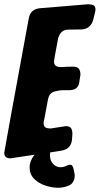

<svg xmlns="http://www.w3.org/2000/svg" viewBox="-65 -753 471 907"><path d="M210 134Q182 134 150.5 124Q119 114 97 92.5Q75 71 75 37Q75 7 98 -22L-16 -5Q-44 -5 -45 -31Q-45 -37 71 -667Q79 -709 122 -714L352 -733Q366 -733 376 -728.5Q386 -724 386 -708Q386 -703 383.5 -693Q381 -683 379 -674.5Q377 -666 375 -658Q363 -618 323 -614Q280 -614 257 -613Q223 -613 210 -574Q190 -468 190 -463Q190 -436 222 -436L241 -437Q246 -438 280 -438Q300 -438 307.5 -428Q315 -418 315 -400L309 -362Q304 -329 265 -327Q262 -327 237.5 -327Q213 -327 190.5 -320Q168 -313 162 -285L141 -173Q141 -156 150 -151Q159 -146 174 -146L245 -157Q265 -157 271 -147Q277 -137 277 -120L275 -92Q270 -50 228 -42L172 -33Q171 -28 171 -20Q171 5 185.5 21Q200 37 221 37Q235 37 247 31Q259 25 266 25Q278 25 282 43L286 63Q288 67 288 78Q288 93 279.5 107Q271 121 256 125Q234 134 210 134Z"/></svg>

Font: Bangerz
Style: Bold
Weight: 700
Designer: vernon adams
Foundry: Vernon Adams
Version: Version 2.10;February 7, 2025;FontCreator 13.0.0.2683 64-bit